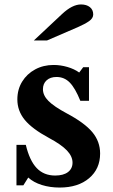

<svg xmlns="http://www.w3.org/2000/svg" viewBox="-20 -833 506 863"><path d="M107 -35 85 0H54V-182H96Q113 -111 145 -77.5Q177 -44 228 -44Q265 -44 285.5 -59.5Q306 -75 306 -102Q306 -130 281 -156.5Q256 -183 200 -213Q124 -254 91 -294.5Q58 -335 58 -386Q58 -431 79.5 -466Q101 -501 138 -521Q175 -541 221 -541Q252 -541 283 -532Q314 -523 336 -507L354 -531H380V-380H341Q318 -437 293.5 -462Q269 -487 234 -487Q206 -487 189.5 -472Q173 -457 173 -432Q173 -404 198 -379Q223 -354 279 -324Q360 -281 395 -239Q430 -197 430 -143Q430 -74 380.5 -32Q331 10 248 10Q205 10 168 -1.5Q131 -13 107 -35ZM191 -651H132L259 -770Q305 -813 344 -813Q369 -813 384 -801Q399 -789 399 -768Q399 -751 380.5 -738Q362 -725 330 -711Z"/></svg>

Font: Libre Baskerville
Style: Bold
Weight: 700
Designer: Pablo Impallari, Rodrigo Fuenzalida
Foundry: Pablo Impallari, Rodrigo Fuenzalida
Version: Version 1.051; ttfautohint (v1.8.4.7-5d5b)